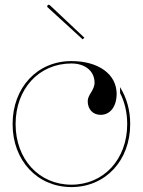

<svg xmlns="http://www.w3.org/2000/svg" viewBox="-20 -777 595 800"><path d="M331.5 -620 187.5 -755.5C184.5 -758.5 180.5 -757 179 -755.5C177.5 -754 175 -750 178 -747L324.5 -613ZM277.5 -522.5C135 -522.5 32.5 -412 32.5 -260C32.5 -108 135.5 2.5 277.5 2.5C419.5 2.5 522.5 -108 522.5 -260C522.5 -319 507 -371.5 480 -414L480.5 -389C499.5 -352 510 -308 510 -260C510 -113.5 412.5 -7.5 277.5 -7.5C142.5 -7.5 45 -113.5 45 -260C45 -406.5 142 -512.5 277.5 -512.5C335.5 -512.5 373.5 -480.5 374 -433C374 -401 345.5 -382.5 345.5 -355.5C345.5 -321.5 367 -298.5 399.5 -298.5C439.5 -298.5 466 -333.5 466 -386.5C465.5 -468 390.5 -522.5 277.5 -522.5Z"/></svg>

Font: ZnikomitNo24
Style: Regular
Weight: 500
Designer: gluk
Foundry: gluk
Version: Version 0.55